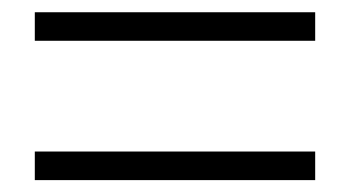

<svg xmlns="http://www.w3.org/2000/svg" viewBox="-20 -523 574 315"><path d="M37.1 -456.1V-502.9H497.1V-456.1ZM37.1 -227.5V-274.4H497.1V-227.5Z"/></svg>

Font: Gen Shin Gothic Light
Style: Regular
Weight: 200
Designer: [Source Han Sans]
Ryoko NISHIZUKA  (kana & ideographs); Paul D. Hunt (Latin, Greek & Cyrillic); Wenlong ZHANG  (bopomofo
Version: Version 1.002.20150607